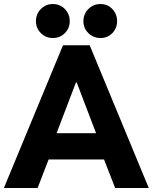

<svg xmlns="http://www.w3.org/2000/svg" viewBox="-24 -948 770 968"><path d="M-4.4 0 293.5 -719.7H428.2L726.1 0H556.6L500.5 -144H221.2L165.5 0ZM358.9 -532.2 261.2 -276.4H460.4L362.8 -532.2ZM482.9 -756.3Q446.8 -756.3 421.6 -781Q396.5 -805.7 396.5 -841.3Q396.5 -877.4 421.6 -902.6Q446.8 -927.7 482.9 -927.7Q518.1 -927.7 542.2 -902.6Q566.4 -877.4 566.4 -841.3Q566.4 -805.7 542.2 -781Q518.1 -756.3 482.9 -756.3ZM242.7 -756.3Q207 -756.3 182.1 -781Q157.2 -805.7 157.2 -841.3Q157.2 -877.4 182.1 -902.6Q207 -927.7 242.7 -927.7Q278.3 -927.7 303 -902.6Q327.6 -877.4 327.6 -841.3Q327.6 -805.7 303 -781Q278.3 -756.3 242.7 -756.3Z"/></svg>

Font: Reddit Sans ExtraBold
Style: Regular
Weight: 800
Designer: Stephen Hutchings
Foundry: Reddit
Version: Version 1.014; ttfautohint (v1.8.4.7-5d5b)